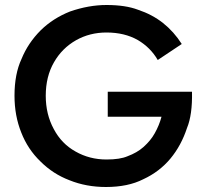

<svg xmlns="http://www.w3.org/2000/svg" viewBox="-20 -733 831 768"><path d="M748 -366H411V-266H626Q617 -232 599 -200Q583 -171 554 -145Q528 -122 490 -108Q460 -95 406 -95Q338 -95 282 -127Q226 -158 195 -217Q163 -276 163 -350Q163 -427 196 -484Q228 -540 284 -572Q339 -603 406 -603Q478 -603 531 -573Q582 -543 611 -493L707 -557Q676 -606 632 -641Q589 -675 532 -694Q482 -713 406 -713Q335 -713 260 -687Q192 -660 143 -612Q92 -561 66 -497Q38 -437 38 -350Q38 -270 65 -203Q91 -136 142 -87Q192 -37 258 -12Q325 15 404 15Q492 15 553 -16Q618 -46 662 -99Q705 -151 728 -221Q750 -274 748 -366Z"/></svg>

Font: NM-font
Style: Medium
Weight: 500
Designer: ""
Foundry: ""
Version: ""